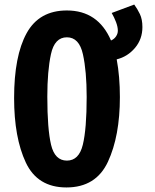

<svg xmlns="http://www.w3.org/2000/svg" viewBox="-20 -810 683 844"><path d="M493 -549Q507 -474 507 -383Q507 -212 454.5 -99Q402 14 272 14Q145 14 93.5 -95.5Q42 -205 42 -379Q42 -564 97 -664Q152 -764 274 -764Q411 -764 468 -632Q482 -638 490 -650Q498 -662 498 -675Q498 -692 490 -713Q482 -734 471 -753L570 -790Q584 -771 595 -748Q606 -725 606 -691Q606 -638 573.5 -599.5Q541 -561 493 -549ZM361 -384Q361 -497 344.5 -571.5Q328 -646 274 -646Q220 -646 204 -572Q188 -498 188 -385Q188 -243 204.5 -173.5Q221 -104 274 -104Q327 -104 344 -173.5Q361 -243 361 -384Z"/></svg>

Font: Francois One
Style: Regular
Weight: 400
Designer: Vernon Adams
Foundry: Vernon Adams
Version: Version 2.000